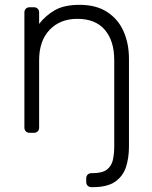

<svg xmlns="http://www.w3.org/2000/svg" viewBox="-20 -550 630 795"><path d="M359 225Q349 225 343 219Q337 213 337 203V189Q337 179 343 173Q349 167 359 167H363Q404 167 423 152Q442 137 447.5 112Q453 87 453 57V-301Q453 -381 414 -426.5Q375 -472 300 -472Q229 -472 185.5 -426.5Q142 -381 142 -301V-22Q142 -12 136 -6Q130 0 120 0H103Q93 0 87 -6Q81 -12 81 -22V-498Q81 -508 87 -514Q93 -520 103 -520H120Q130 -520 136 -514Q142 -508 142 -498V-451Q169 -486 207.5 -508Q246 -530 310 -530Q378 -530 423.5 -500.5Q469 -471 491.5 -420.5Q514 -370 514 -306V57Q514 104 501.5 142Q489 180 456.5 202.5Q424 225 363 225Z"/></svg>

Font: Rubik Light
Style: Regular
Weight: 300
Designer: Hubert and Fischer
Foundry: Hubert and Fischer
Version: Version 2.300;gftools[0.9.30]